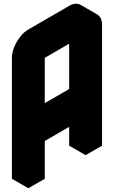

<svg xmlns="http://www.w3.org/2000/svg" viewBox="-20 -946 603 1016"><path d="M217 -740 433 -865Q467 -885 493.5 -870Q520 -855 520 -815V-175L433 -125V-325L217 -200V0L130 50V-590Q130 -617 142 -646.5Q154 -676 174 -701.5Q194 -727 217 -740ZM433 -425V-765L217 -640V-300ZM433 -325V-125L346 -175V-375ZM433 -765V-425L346 -475V-815ZM433 -425 217 -300 130 -350 346 -475ZM494 -870Q467 -885 433 -865L217 -740Q194 -727 174 -701.5Q154 -676 142 -646.5Q130 -617 130 -590V50L43 0V-640Q43 -667 55 -696.5Q67 -726 87 -751.5Q107 -777 130 -790L346 -915Q381 -935 407 -920Z"/></svg>

Font: Nabla
Style: Regular
Weight: 400
Designer: Arthur Reinders Folmer
Foundry: Typearture
Version: Version 1.002